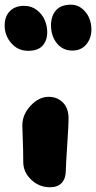

<svg xmlns="http://www.w3.org/2000/svg" viewBox="-34 -787 409 817"><path d="M273.9 -571.8Q233.4 -571.8 208.3 -602.5Q183.1 -633.3 183.1 -679.2Q183.1 -719.2 204.3 -743.2Q225.6 -767.1 268.1 -767.1Q295.4 -767.1 315.9 -750Q336.4 -732.9 345.7 -709.7Q355 -686.5 355 -662.1Q355 -624 333 -597.9Q311 -571.8 273.9 -571.8ZM85.9 -570.8Q42 -570.8 13.9 -603.5Q-14.2 -636.2 -14.2 -678.2Q-14.2 -717.3 8.1 -739.7Q30.3 -762.2 68.8 -762.2Q100.1 -762.2 123.3 -743.9Q146.5 -725.6 156.7 -700.7Q167 -675.8 167 -649.9Q167 -615.2 147.5 -593Q127.9 -570.8 85.9 -570.8ZM179.2 9.8Q132.3 9.8 98.6 -22.5Q64.9 -54.7 64.9 -98.1Q64.9 -146.5 63 -191.7Q61 -236.8 61 -252.9Q61 -299.8 96.4 -337.4Q131.8 -375 172.9 -375Q209 -375 233.2 -351.3Q257.3 -327.6 257.8 -284.2Q258.3 -263.2 252.2 -172.6Q246.1 -82 246.1 -62Q246.1 -27.8 229 -9Q211.9 9.8 179.2 9.8Z"/></svg>

Font: Shantell Sans Irregular
Style: Regular
Weight: 800
Designer: Stephen Nixon, Anya Danilova, Shantell Martin
Foundry: Arrow Type
Version: Version 1.006;[9816181b4]